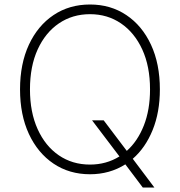

<svg xmlns="http://www.w3.org/2000/svg" viewBox="-20 -757 792 845"><path d="M683.6 -363.6Q683.6 -263.1 651.8 -184.8Q620 -106.5 564.3 -58.2L659.4 68.2H608.3L531.6 -33.7Q462.7 9.9 376.1 9.9Q285.2 9.9 215.7 -36.8Q146.3 -83.5 107.2 -167.4Q68.2 -251.4 68.2 -363.6Q68.2 -476.2 107.2 -560.2Q146.3 -644.2 215.7 -690.7Q285.2 -737.2 376.1 -737.2Q466.6 -737.2 536 -690.7Q605.5 -644.2 644.5 -560.2Q683.6 -476.2 683.6 -363.6ZM385.3 -227.3H436.4L538 -93Q585.9 -135.7 613.1 -204.7Q640.3 -273.8 640.3 -363.6Q640.3 -464.8 606.2 -539.1Q572.1 -613.3 512.6 -653.9Q453.1 -694.6 376.1 -694.6Q299 -694.6 239.3 -654.1Q179.7 -613.6 145.8 -539.4Q111.9 -465.2 111.9 -363.6Q111.9 -263.1 145.6 -188.7Q179.3 -114.3 238.8 -73.5Q298.3 -32.7 376.1 -32.7Q447.8 -32.7 505.7 -68.5Z"/></svg>

Font: Inter Extra Light BETA
Style: Regular
Weight: 200
Designer: Rasmus Andersson
Foundry: rsms
Version: Version 3.011;git-f93a4a705